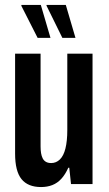

<svg xmlns="http://www.w3.org/2000/svg" viewBox="-20 -744 439 776"><path d="M146 12Q93 12 67 -20Q41 -52 41 -123V-527H144V-152Q144 -137 146 -125Q148 -113 152.5 -104Q157 -95 165.5 -90Q174 -85 187 -85Q207 -85 222 -99.5Q237 -114 244.5 -144Q252 -174 252 -219V-527H354V0H267L260 -66H256Q244 -39 228 -21.5Q212 -4 191.5 4Q171 12 146 12ZM232 -591 168 -721V-724H246L285 -591ZM132 -591 66 -721 67 -724H145L184 -591Z"/></svg>

Font: Archivo ExtraCondensed SemiBold
Style: Regular
Weight: 600
Width: 2
Designer: Hector Gatti
Foundry: Omnibus-Type
Version: Version 2.001